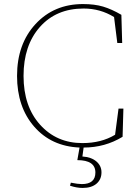

<svg xmlns="http://www.w3.org/2000/svg" viewBox="-20 -712 684 946"><path d="M588 -177 584 -38Q497 15 392 15L386 59Q430 62 455 83.5Q480 105 480 137Q480 172 455.5 193Q431 214 387 214Q358 214 325 203L329 188Q364 195 383 195Q450 195 450 138Q450 77 361 77L372 15Q233 9 148.5 -88Q64 -185 64 -338Q64 -495 155 -593.5Q246 -692 389 -692Q446 -692 488 -679.5Q530 -667 578 -639L582 -500H558L542 -628Q474 -670 392 -670Q257 -670 176.5 -579Q96 -488 96 -338Q96 -188 177.5 -97.5Q259 -7 386 -7Q479 -7 547 -48L564 -177Z"/></svg>

Font: TypoPRO Source Serif Pro
Style: Regular
Weight: 200
Designer: Frank Grießhammer
Foundry: Adobe Systems Incorporated
Version: Version 1.017;PS (version unavailable);hotconv 1.0.79;makeot